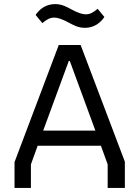

<svg xmlns="http://www.w3.org/2000/svg" viewBox="-20 -918 681 938"><path d="M395 -782C441 -782 472 -808 490 -835L457 -875C437 -858 421 -848 399 -848C382 -848 361 -855 329 -872C308 -883 284 -898 249 -898C203 -898 172 -872 154 -845L187 -805C207 -822 223 -832 245 -832C262 -832 283 -825 315 -808C336 -797 360 -782 395 -782ZM51 0H131V-115L164 -206H473L506 -115V0H590V-128L374 -698H267L51 -126ZM191 -280 316 -620H321L446 -280Z"/></svg>

Font: Braiins Sans
Style: Regular
Weight: 400
Designer: Mike Abbink, Paul van der Laan, Pieter van Rosmalen, Jiri Chlebus, Lubos Buracinsky
Foundry: Bold Monday, Sudetype
Version: Version 1.000;hotconv 1.0.109;makeotfexe 2.5.65596